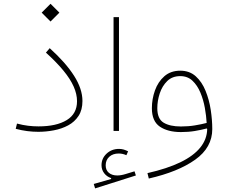

<svg xmlns="http://www.w3.org/2000/svg" viewBox="-20 -707 1231 1037"><path d="M425.3 -161.6Q425.3 -226.6 380.1 -297.6Q335 -368.7 248.5 -446.8L228 -422.9Q285.2 -371.1 322.5 -325.7Q359.9 -280.3 377.9 -239.5Q396 -198.7 396 -160.2Q396 -92.3 340.3 -58.3Q284.7 -24.4 188 -24.4Q160.2 -24.4 131.8 -27.8Q103.5 -31.2 71.8 -39.6L64.9 -11.2Q96.7 -2.9 126.7 1Q156.7 4.9 186.5 4.9Q229 4.9 271.2 -3.2Q313.5 -11.2 348.4 -30Q383.3 -48.8 404.3 -81.1Q425.3 -113.3 425.3 -161.6ZM205.1 -638.7 252.9 -590.8 300.8 -638.7 252.9 -686.5Z M671.9 110.4Q660.6 104.5 648.4 100.8Q636.2 97.2 623 97.2Q583 97.2 555.7 122.8Q528.3 148.4 528.3 185.5Q528.3 209.5 542.5 228.3Q556.6 247.1 580.1 254.9V259.8L486.3 286.6L493.7 310.5L713.9 240.7L706.5 218.3L658.7 232.9Q633.8 240.7 613.3 240.7Q585 240.7 567.9 226.3Q550.8 211.9 550.8 186Q550.8 157.2 570.3 139.6Q589.8 122.1 621.1 122.1Q632.3 122.1 642.8 124.5Q653.3 127 662.6 131.3ZM622.6 0V-614.3H593.3V0Z M1099.1 -10.3Q1098.1 44.9 1061.5 90.1Q1024.9 135.3 953.6 169.7Q882.3 204.1 776.4 228L783.7 257.3Q941.9 221.2 1034.2 155.5Q1126.5 89.8 1126.5 -9.8Q1126.5 -58.6 1118.2 -113.3Q1109.9 -168 1090.3 -216.3Q1070.8 -264.6 1037.4 -294.9Q1003.9 -325.2 953.6 -325.2Q901.9 -325.2 867.7 -295.2Q833.5 -265.1 816.9 -218.5Q800.3 -171.9 800.3 -122.6Q800.3 -52.2 843.5 -22.9Q886.7 6.3 957 6.3Q997.6 6.3 1032.5 0.5Q1067.4 -5.4 1096.7 -13.2ZM1096.2 -43Q1067.9 -35.6 1032.7 -29.8Q997.6 -23.9 957 -23.9Q897.9 -23.9 863.8 -44.4Q829.6 -64.9 829.6 -122.6Q829.6 -162.6 842.8 -202.6Q856 -242.7 883.3 -269.3Q910.6 -295.9 953.6 -295.9Q993.2 -295.9 1019.5 -271Q1045.9 -246.1 1062.3 -207Q1078.6 -168 1086.4 -124.3Q1094.2 -80.6 1096.2 -43Z"/></svg>

Font: Estedad-FD VF
Style: Regular
Weight: 100
Designer: Amin Abedi
Version: Version 7.3